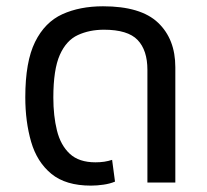

<svg xmlns="http://www.w3.org/2000/svg" viewBox="-20 -578 656 608"><path d="M268.1 9.8Q188 9.8 142.6 -27.6Q97.2 -64.9 78.6 -128.9Q60.1 -192.9 60.1 -270Q60.1 -382.8 91.1 -445.3Q122.1 -507.8 177.5 -533Q232.9 -558.1 306.2 -558.1Q425.8 -558.1 480.5 -506.1Q535.2 -454.1 535.2 -365.2V0H446.8V-356.9Q446.8 -418.9 415.8 -451.4Q384.8 -483.9 309.1 -483.9Q263.2 -483.9 226.6 -467Q189.9 -450.2 169.4 -404.1Q148.9 -357.9 148.9 -269Q148.9 -210.9 160.4 -164.6Q171.9 -118.2 200.9 -91.1Q230 -64 282.2 -64Q296.9 -64 310.1 -65.9Q323.2 -67.9 335 -71.8L344.2 -2.9Q328.1 3.9 307.6 6.8Q287.1 9.8 268.1 9.8Z"/></svg>

Font: Kurinto Seri
Style: Regular
Weight: 400
Designer: Kurinto was developed by Clint Goss from a range of fonts that are compatible with the SIL Open Font License Version 1.1
Foundry: Clinton F. Goss
Version: Version 2.196; July 25, 2020